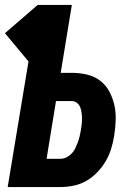

<svg xmlns="http://www.w3.org/2000/svg" viewBox="-31 -755 551 775"><path d="M0 0 84 -507 -11 -621 121 -735H259L214 -461H259Q290 -461 320 -454Q350 -447 373 -429.5Q396 -412 410 -386Q424 -360 430.5 -331Q437 -302 436 -271Q435 -240 430 -208Q426 -182 418 -155.5Q410 -129 396 -105Q382 -81 362 -60Q342 -39 317.5 -25Q293 -11 266 -5.5Q239 0 212 0ZM213 -114Q225 -114 236.5 -119.5Q248 -125 257.5 -134.5Q267 -144 272.5 -155.5Q278 -167 282.5 -179Q287 -191 290 -203Q293 -215 295 -227Q297 -239 298.5 -251Q300 -263 300 -275Q300 -287 298.5 -299Q297 -311 293 -321.5Q289 -332 280 -339.5Q271 -347 259 -347H195L157 -114Z"/></svg>

Font: Iosevka Curly Heavy
Style: Italic
Weight: 900
Italic angle: -9°
Monospace: yes
Designer: Belleve Invis
Foundry: Belleve Invis
Version: Version 22.1.2; ttfautohint (v1.8.4)